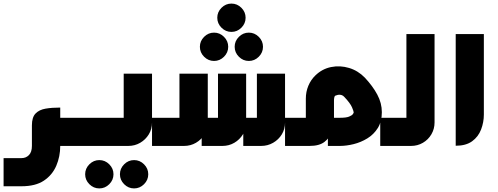

<svg xmlns="http://www.w3.org/2000/svg" viewBox="-20 -814 2779 1071"><path d="M266 0V-157H427V0ZM0 225V68H100Q125 68 141.5 51Q158 34 158 0V-115Q158 -160 178.5 -181Q199 -202 234.5 -208Q270 -214 316 -214V0Q316 59 294 110.5Q272 162 225 193.5Q178 225 100 225Z M534 237Q502 237 478.5 213.5Q455 190 455 158Q455 126 478.5 102.5Q502 79 534 79Q566 79 589.5 102.5Q613 126 613 158Q613 190 589.5 213.5Q566 237 534 237ZM728 237Q696 237 672.5 213.5Q649 190 649 158Q649 126 672.5 102.5Q696 79 728 79Q760 79 783.5 102.5Q807 126 807 158Q807 190 783.5 213.5Q760 237 728 237Z M407 0V-157H689Q684 -153 679.5 -148Q675 -143 670 -139V-403H828V-131Q828 -94 810 -64.5Q792 -35 762 -17.5Q732 0 696 0Z M1174 -474Q1142 -474 1118.5 -497.5Q1095 -521 1095 -553Q1095 -585 1118.5 -608.5Q1142 -632 1174 -632Q1206 -632 1229.5 -608.5Q1253 -585 1253 -553Q1253 -521 1229.5 -497.5Q1206 -474 1174 -474ZM1368 -474Q1336 -474 1312.5 -497.5Q1289 -521 1289 -553Q1289 -585 1312.5 -608.5Q1336 -632 1368 -632Q1400 -632 1423.5 -608.5Q1447 -585 1447 -553Q1447 -521 1423.5 -497.5Q1400 -474 1368 -474ZM1271 -636Q1239 -636 1215.5 -659.5Q1192 -683 1192 -715Q1192 -747 1215.5 -770.5Q1239 -794 1271 -794Q1303 -794 1326.5 -770.5Q1350 -747 1350 -715Q1350 -683 1326.5 -659.5Q1303 -636 1271 -636Z M828 0V-157H1000Q995 -153 990.5 -148.5Q986 -144 981 -139V-403H1139V-131Q1139 -94 1121 -64.5Q1103 -35 1073 -17.5Q1043 0 1007 0ZM1105 0V-157H1214Q1210 -153 1205 -148.5Q1200 -144 1196 -139V-403H1353V-131Q1353 -94 1335 -64.5Q1317 -35 1287 -17.5Q1257 0 1221 0ZM1337 0V-157H1431Q1426 -153 1421.5 -148.5Q1417 -144 1413 -139V-403H1570V-131Q1570 -94 1552 -64.5Q1534 -35 1503.5 -17.5Q1473 0 1437 0Z M2101 0V-157H2129V0ZM1570 0V-157H1704Q1699 -153 1694.5 -148.5Q1690 -144 1686 -139V-264Q1686 -302 1700 -335.5Q1714 -369 1739 -393Q1777 -430 1827 -440Q1877 -450 1927 -435Q1977 -420 2015 -381Q2059 -334 2084.5 -286.5Q2110 -239 2110 -188Q2110 -136 2087.5 -100Q2065 -64 2029 -42Q1993 -20 1952.5 -10Q1912 0 1876 0H1809V-157H1876Q1911 -157 1927 -163.5Q1943 -170 1948 -177Q1953 -184 1953 -187Q1953 -193 1943.5 -215.5Q1934 -238 1901 -273Q1894 -281 1886 -283.5Q1878 -286 1870.5 -285.5Q1863 -285 1856 -282Q1847 -281 1845 -271.5Q1843 -262 1843 -254V-156Q1843 -116 1831 -80.5Q1819 -45 1790 -22.5Q1761 0 1707 0Z M2110 0V-157H2265Q2261 -153 2256.5 -148.5Q2252 -144 2247 -139V-624H2404V-131Q2404 -95 2386.5 -65Q2369 -35 2339 -17.5Q2309 0 2273 0Z M2522 -1V-624H2679V-175Q2679 -132 2663.5 -91.5Q2648 -51 2613.5 -26Q2579 -1 2522 -1Z"/></svg>

Font: Mada ExtraBold
Style: Regular
Weight: 800
Designer: Khaled Hosny
Version: Version 1.5